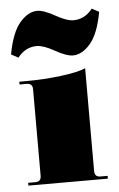

<svg xmlns="http://www.w3.org/2000/svg" viewBox="-51 -714 466 751"><g transform="rotate(-5 182.5 -339.0)"><path d="M35 -502 7 -517Q23 -603 55.5 -640.5Q88 -678 124 -678Q149 -678 192.5 -653.5Q236 -629 262 -629Q307 -629 337 -668L365 -653Q349 -567 316.5 -529.5Q284 -492 248 -492Q223 -492 179.5 -516.5Q136 -541 110 -541Q65 -541 35 -502ZM30 0V-11H58Q81 -11 81 -34V-374Q81 -397 58 -397H30V-408H58Q127 -408 194.5 -416.5Q262 -425 291 -438V-34Q291 -11 314 -11H342V0Z"/></g></svg>

Font: Arapey Black-Display
Style: Regular
Weight: 900
Designer: Eduardo Rodriguez Tunni
Foundry: Eduardo Rodriguez Tunni
Version: Version 4.000